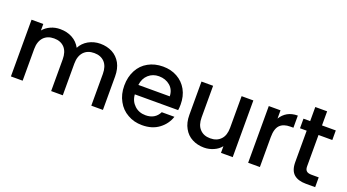

<svg xmlns="http://www.w3.org/2000/svg" viewBox="-53 -1216 3166 1753"><g transform="rotate(20 1530.5 -339.5)"><path d="M742 -560C742 -560 742 -560 742 -560C701 -560 663 -550 628 -531C593 -511 567 -484 550 -451C550 -451 550 -451 550 -451C531 -486 505 -513 470 -532C435 -551 396 -560 352 -560C352 -560 352 -560 352 -560C319 -560 289 -554 260 -541C231 -528 208 -511 189 -488C189 -488 189 -551 189 -551C189 -551 75 -551 75 -551C75 -551 75 0 75 0C75 0 189 0 189 0C189 0 189 -308 189 -308C189 -308 189 -308 189 -308C189 -357 202 -395 227 -422C252 -448 285 -461 328 -461C328 -461 328 -461 328 -461C371 -461 404 -448 429 -422C454 -395 466 -357 466 -308C466 -308 466 0 466 0C466 0 579 0 579 0C579 0 579 -308 579 -308C579 -308 579 -308 579 -308C579 -357 592 -395 617 -422C642 -448 675 -461 718 -461C718 -461 718 -461 718 -461C761 -461 794 -448 819 -422C844 -395 856 -357 856 -308C856 -308 856 0 856 0C856 0 969 0 969 0C969 0 969 -325 969 -325C969 -325 969 -325 969 -325C969 -375 959 -418 940 -453C920 -488 893 -515 859 -533C824 -551 785 -560 742 -560Z M1619 -289C1619 -289 1619 -289 1619 -289C1619 -342 1608 -390 1585 -431C1562 -472 1531 -503 1490 -526C1449 -549 1403 -560 1351 -560C1351 -560 1351 -560 1351 -560C1297 -560 1249 -548 1208 -525C1166 -502 1134 -469 1111 -426C1088 -383 1076 -333 1076 -276C1076 -276 1076 -276 1076 -276C1076 -219 1088 -170 1112 -127C1135 -84 1168 -50 1210 -27C1251 -3 1298 9 1351 9C1351 9 1351 9 1351 9C1416 9 1470 -7 1514 -40C1557 -72 1587 -113 1604 -164C1604 -164 1481 -164 1481 -164C1481 -164 1481 -164 1481 -164C1456 -113 1412 -87 1351 -87C1351 -87 1351 -87 1351 -87C1308 -87 1272 -100 1243 -127C1214 -154 1197 -189 1194 -233C1194 -233 1615 -233 1615 -233C1615 -233 1615 -233 1615 -233C1618 -250 1619 -268 1619 -289ZM1195 -325C1195 -325 1195 -325 1195 -325C1200 -368 1217 -402 1245 -427C1273 -452 1307 -464 1346 -464C1346 -464 1346 -464 1346 -464C1389 -464 1426 -451 1455 -426C1484 -401 1499 -367 1500 -325C1500 -325 1195 -325 1195 -325Z M2116 -551C2116 -551 2116 -244 2116 -244C2116 -244 2116 -244 2116 -244C2116 -195 2104 -157 2079 -131C2054 -104 2020 -91 1977 -91C1977 -91 1977 -91 1977 -91C1934 -91 1901 -104 1876 -131C1851 -157 1839 -195 1839 -244C1839 -244 1839 -551 1839 -551C1839 -551 1726 -551 1726 -551C1726 -551 1726 -227 1726 -227C1726 -227 1726 -227 1726 -227C1726 -177 1736 -134 1756 -99C1775 -64 1802 -37 1837 -19C1871 -1 1910 8 1953 8C1953 8 1953 8 1953 8C1986 8 2017 1 2046 -12C2075 -25 2098 -42 2116 -65C2116 -65 2116 0 2116 0C2116 0 2230 0 2230 0C2230 0 2230 -551 2230 -551C2230 -551 2116 -551 2116 -551Z M2494 -471C2494 -471 2494 -551 2494 -551C2494 -551 2380 -551 2380 -551C2380 -551 2380 0 2380 0C2380 0 2494 0 2494 0C2494 0 2494 -290 2494 -290C2494 -290 2494 -290 2494 -290C2494 -346 2506 -385 2529 -408C2552 -431 2585 -442 2630 -442C2630 -442 2659 -442 2659 -442C2659 -442 2659 -560 2659 -560C2659 -560 2659 -560 2659 -560C2621 -560 2588 -552 2561 -537C2533 -521 2511 -499 2494 -471Z M3031 -458C3031 -458 3031 -551 3031 -551C3031 -551 2897 -551 2897 -551C2897 -551 2897 -688 2897 -688C2897 -688 2782 -688 2782 -688C2782 -688 2782 -551 2782 -551C2782 -551 2717 -551 2717 -551C2717 -551 2717 -458 2717 -458C2717 -458 2782 -458 2782 -458C2782 -458 2782 -153 2782 -153C2782 -153 2782 -153 2782 -153C2782 -99 2796 -60 2823 -36C2850 -12 2890 0 2941 0C2941 0 3031 0 3031 0C3031 0 3031 -95 3031 -95C3031 -95 2961 -95 2961 -95C2961 -95 2961 -95 2961 -95C2938 -95 2921 -100 2912 -109C2902 -118 2897 -132 2897 -153C2897 -153 2897 -458 2897 -458C2897 -458 3031 -458 3031 -458Z"/></g></svg>

Font: Girnar Poppins
Style: Medium
Weight: 500
Designer: Ninad Kale (Devanagari), Jonny Pinhorn (Latin)
Foundry: Indian Type Foundry
Version: ""